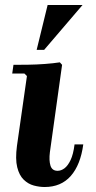

<svg xmlns="http://www.w3.org/2000/svg" viewBox="-20 -740 385 770"><path d="M279 -161H314Q303 -79 264 -34.5Q225 10 159 10Q138 10 115.5 4Q93 -2 75 -19.5Q57 -37 49 -69.5Q41 -102 48 -155L88 -435L78 -445H29L34 -480Q60 -480 93.5 -480.5Q127 -481 160.5 -483.5Q194 -486 220 -490L229 -480L180 -129Q176 -96 182.5 -75.5Q189 -55 211 -55Q225 -55 238.5 -65Q252 -75 263 -98Q274 -121 279 -161ZM311 -720 157 -540H127L171 -720Z"/></svg>

Font: Brygada 1918
Style: Bold Italic
Weight: 700
Italic angle: -8°
Designer: Mateusz Machalski | Borys Kosmynka | Przemek Hoffer
Foundry: NIEPODLEGLA 2018
Version: Version 3.006